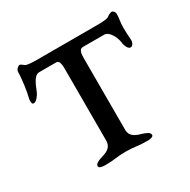

<svg xmlns="http://www.w3.org/2000/svg" viewBox="-105 -514 612 617"><g transform="rotate(-30 201.5 -205.5)"><path d="M320 -400H98C81 -400 60 -401 55 -405C49 -410 43 -414 40 -414C36 -414 25 -406 25 -396C25 -371 18 -324 13 -306C12 -303 12 -299 12 -295C12 -289 13 -284 19 -284C29 -284 41 -302 44 -309C57 -341 66 -362 84 -362H148C159 -362 160 -342 160 -330V-65C160 -36 138 -30 118 -24C107 -20 95 -16 95 -6C95 2 111 3 118 3C157 3 161 -2 196 -2C231 -2 235 3 274 3C281 3 297 2 297 -6C297 -16 285 -20 274 -24C254 -30 230 -36 230 -64V-330C230 -343 231 -362 245 -362H325C343 -362 359 -332 361 -309C362 -301 368 -284 378 -284C387 -284 392 -297 391 -306C390 -320 389 -336 389 -352C389 -369 393 -385 393 -399C393 -408 386 -414 382 -414C379 -414 369 -410 363 -405C358 -401 337 -400 320 -400Z"/></g></svg>

Font: EB Garamond 12
Style: Regular
Weight: 400
Version: Version 0.016+